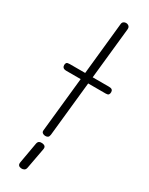

<svg xmlns="http://www.w3.org/2000/svg" viewBox="-322 -1054 1080 1394"><g transform="rotate(30 218.0 -356.5)"><path d="M179.5 0Q166.5 0 156.5 -7.2Q146.5 -14.5 148 -29L196 -486H77.5Q57 -486 49 -494Q41 -502 41 -514.5Q41 -527 46.8 -534Q52.5 -541 72.5 -541H202L247.5 -978Q249 -991 257.8 -997.5Q266.5 -1004 277.5 -1004Q292 -1004 302 -995.2Q312 -986.5 310 -968L265 -541H401.5Q420 -541 427.8 -534Q435.5 -527 435.5 -514.5Q435.5 -500.5 429.5 -493.2Q423.5 -486 407 -486H259L211 -28.5Q209 -12.5 201.2 -6.2Q193.5 0 179.5 0ZM144.5 291Q130 289.5 122.8 281Q115.5 272.5 119 254L149 83.5Q152 66.5 162.2 60.8Q172.5 55 188 56.5Q203 58 211 65.8Q219 73.5 216 90.5L184 263Q181 280 170 286.2Q159 292.5 144.5 291Z"/></g></svg>

Font: Edu NSW ACT Hand
Style: Regular
Weight: 400
Designer: Tina and Corey Anderson, Eben Sorkin, Mirko Velimirovic
Foundry: Sorkin Type Co.
Version: Version 2.000